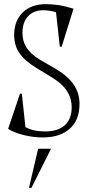

<svg xmlns="http://www.w3.org/2000/svg" viewBox="-20 -640 422 922"><path d="M19 -21 76.2 -190.9 85 -189 102.1 -29.8Q139.2 -8.8 196.8 -8.8Q258.3 -8.8 291.3 -38.8Q324.2 -68.8 324.2 -125Q324.2 -210.4 232.9 -266.1L155.8 -313Q97.7 -348.1 72.5 -386Q47.4 -423.8 47.9 -475.1Q49.3 -542.5 90.3 -581.3Q131.3 -620.1 201.2 -620.1Q266.1 -620.1 333 -598.1L275.9 -415L267.1 -417L249 -581.1Q218.8 -590.8 187 -590.8Q141.6 -590.8 114.7 -561.8Q87.9 -532.7 87.9 -482.9Q87.4 -442.4 107.4 -411.4Q127.4 -380.4 171.9 -353L246.1 -310.1Q305.2 -275.4 333.5 -234.4Q361.8 -193.4 361.8 -141.1Q361.8 -63.5 314.9 -21.7Q268.1 20 185.1 20Q140.6 20 93.8 8.5Q46.9 -2.9 19 -21ZM119.1 262.2 163.1 74.2H225.1L130.9 262.2Z"/></svg>

Font: Halibut Cnd Thin
Style: Regular
Weight: 250
Width: 3
Designer: Matteo Maggi
Foundry: Collletttivo
Version: Version 3.080 | FøM Fix